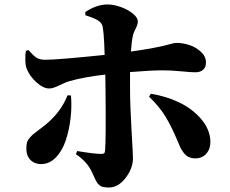

<svg xmlns="http://www.w3.org/2000/svg" viewBox="-20 -798 1040 868"><path d="M366.2 -729 365.2 -743.2Q416.5 -777.8 465.8 -777.8Q493.7 -777.8 525.9 -766.4Q558.1 -754.9 580.6 -736.6Q603 -718.3 603 -701.2Q603 -687 593 -668Q583 -648.9 581.1 -637.2Q575.2 -613.8 571.8 -564.9Q630.9 -573.2 673.3 -581.3Q715.8 -589.4 731.7 -594Q747.6 -598.6 759.3 -601.3Q771 -604 779.8 -604Q806.2 -604 835.4 -594.7Q864.7 -585.4 887.9 -564.2Q911.1 -543 911.1 -516.1Q911.1 -494.1 898.4 -482.7Q885.7 -471.2 862.8 -471.2Q844.2 -471.2 798.8 -475.6Q753.4 -480 716.8 -480Q662.6 -480 567.9 -472.2V-395Q567.9 -327.1 574.5 -211.9Q581.1 -96.7 581.1 -83Q581.1 -37.1 547.9 6.3Q514.6 49.8 471.2 49.8Q461.9 49.8 454.6 48.6Q447.3 47.4 441.9 46.1Q436.5 44.9 431.6 40.8Q426.8 36.6 423.8 33.9Q420.9 31.2 416.7 23.9Q412.6 16.6 410.4 12.2Q408.2 7.8 403.3 -3.2Q398.4 -14.2 395 -21Q375 -65.4 323.2 -101.1L329.1 -115.2Q406.7 -102.1 438 -102.1Q446.8 -102.1 450.7 -105.2Q454.6 -108.4 455.1 -118.2Q459.5 -169.4 457 -395L456.1 -460.9Q361.8 -450.2 293.9 -431.2Q278.8 -427.2 249 -412.6Q219.2 -397.9 203.1 -397.9Q175.8 -397.9 144.8 -425.8Q113.8 -453.6 100.1 -488.8Q94.7 -502.9 94.5 -529.1Q94.2 -555.2 97.2 -567.9L108.9 -571.8Q130.9 -545.9 145.5 -536.9Q160.2 -527.8 184.1 -527.8Q240.7 -527.8 453.1 -549.8Q449.7 -670.4 440.9 -687Q437 -694.3 430.4 -700.2Q423.8 -706.1 411.9 -711.7Q399.9 -717.3 392.3 -720Q384.8 -722.7 366.2 -729ZM653.8 -360.8 662.1 -374Q731 -363.3 790 -335Q849.1 -306.6 888.9 -260.5Q928.7 -214.4 931.2 -160.2Q932.1 -126 913.3 -104Q894.5 -82 862.8 -82Q846.2 -82 833.3 -88.1Q820.3 -94.2 810.8 -106.9Q801.3 -119.6 796.1 -129.9Q791 -140.1 784.2 -157.2Q755.9 -225.6 727.8 -271.5Q699.7 -317.4 653.8 -360.8ZM285.2 -367.2 300.8 -366.2Q305.2 -317.4 299.1 -264.4Q293 -211.4 277.6 -164.3Q262.2 -117.2 232.9 -86.7Q203.6 -56.2 166 -56.2Q136.2 -56.2 117.7 -75Q99.1 -93.8 99.1 -125Q99.1 -141.1 101.8 -152.3Q104.5 -163.6 113.8 -174.3Q123 -185.1 130.1 -191.2Q137.2 -197.3 156.2 -211.4Q175.3 -225.6 188 -235.8Q256.8 -293.5 285.2 -367.2Z"/></svg>

Font: Noto Serif JP Black
Style: Regular
Weight: 900
Designer: Ryoko NISHIZUKA  (kana & ideographs); Frank Grießhammer (Latin, Greek & Cyrillic); Wenlong ZHANG  (bopomofo); Sandoll Co
Foundry: Adobe Systems Incorporated
Version: Version 1.001;PS 1.001;hotconv 16.6.54;makeotf.lib2.5.65590